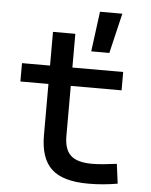

<svg xmlns="http://www.w3.org/2000/svg" viewBox="-55 -831 696 886"><g transform="rotate(5 293.0 -387.5)"><path d="M347.7 -599.6 372.1 -785.2H475.6L431.6 -599.6ZM386.7 9.8Q269 9.8 216.6 -39.1Q164.1 -87.9 164.1 -195.3V-283.2H267.6V-200.2Q267.6 -138.7 297.6 -110.8Q327.6 -83 396.5 -83Q420.9 -83 448.2 -85.7Q475.6 -88.4 510.7 -92.8L522.5 -2Q488.3 3.9 455.8 6.8Q423.3 9.8 386.7 9.8ZM164.1 -244.1V-673.8H267.6V-244.1ZM34.2 -432.6V-517.6H502.9V-432.6Z"/></g></svg>

Font: Cascadia Mono
Style: Regular
Weight: 400
Monospace: yes
Designer: Aaron Bell
Foundry: Saja Typeworks
Version: Version 2102.003